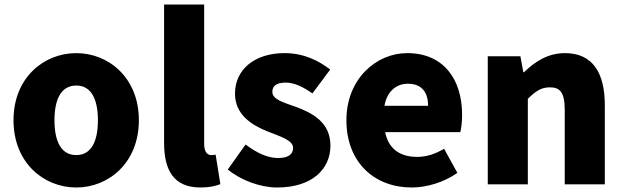

<svg xmlns="http://www.w3.org/2000/svg" viewBox="-20 -819 2773 853"><path d="M319 14C463 14 597 -96 597 -285C597 -473 463 -583 319 -583C174 -583 40 -473 40 -285C40 -96 174 14 319 14ZM319 -130C252 -130 222 -190 222 -285C222 -379 252 -439 319 -439C385 -439 415 -379 415 -285C415 -190 385 -130 319 -130Z M871 14C911 14 940 7 959 -1L938 -132C928 -130 924 -130 918 -130C904 -130 887 -141 887 -179V-799H709V-185C709 -66 749 14 871 14Z M1211 14C1366 14 1448 -67 1448 -172C1448 -275 1369 -316 1298 -343C1239 -364 1190 -377 1190 -411C1190 -438 1209 -452 1250 -452C1287 -452 1327 -433 1368 -404L1447 -510C1399 -547 1333 -583 1244 -583C1111 -583 1024 -510 1024 -403C1024 -308 1101 -262 1169 -235C1227 -212 1282 -196 1282 -162C1282 -134 1262 -117 1215 -117C1170 -117 1123 -138 1071 -177L992 -66C1050 -18 1137 14 1211 14Z M1809 14C1875 14 1953 -9 2012 -51L1953 -158C1912 -134 1874 -122 1833 -122C1761 -122 1707 -154 1691 -232H2025C2029 -246 2033 -277 2033 -309C2033 -464 1953 -583 1789 -583C1652 -583 1519 -469 1519 -285C1519 -96 1645 14 1809 14ZM1688 -349C1700 -416 1743 -447 1792 -447C1857 -447 1882 -405 1882 -349Z M2147 0H2325V-380C2359 -413 2383 -431 2423 -431C2468 -431 2489 -409 2489 -330V0H2667V-352C2667 -494 2614 -583 2490 -583C2413 -583 2355 -544 2308 -498H2305L2292 -569H2147Z"/></svg>

Font: Source Han Sans HK Heavy
Style: Regular
Weight: 900
Designer: Ryoko NISHIZUKA 西塚涼子 (kana, bopomofo & ideographs); Paul D. Hunt (Latin, Greek & Cyrillic); Sandoll Communications 산돌커뮤니
Foundry: Adobe
Version: Version 2.000;hotconv 1.0.107;makeotfexe 2.5.65593